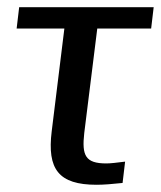

<svg xmlns="http://www.w3.org/2000/svg" viewBox="-20 -504 445 531"><path d="M213 -136 249 -425H398L405 -484H33L26 -425H158L123 -141C110 -36 142 7 247 7C267 7 291 5 319 2L326 -57C303 -54 285 -52 274 -52C216 -52 206 -74 213 -136Z"/></svg>

Font: Gamestation Display
Style: Italic
Weight: 400
Designer: Jonas Hecksher
Foundry: Jonas Hecksher, Playtypeª, e-types AS
Version: Version 1.003